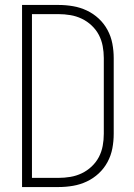

<svg xmlns="http://www.w3.org/2000/svg" viewBox="-20 -755 540 775"><path d="M69 0V-735H216Q246 -735 275 -730Q304 -725 330.5 -712.5Q357 -700 378.5 -680Q400 -660 414 -634Q428 -608 433.5 -579Q439 -550 439 -521V-215Q439 -185 433.5 -156Q428 -127 414 -101Q400 -75 378.5 -55Q357 -35 330.5 -22.5Q304 -10 275 -5Q246 0 216 0ZM109 -37H216Q240 -37 264 -41Q288 -45 310 -55.5Q332 -66 350 -83Q368 -100 379 -121Q390 -142 394.5 -166Q399 -190 399 -215V-521Q399 -545 394.5 -569Q390 -593 379 -614Q368 -635 350 -652Q332 -669 310 -679.5Q288 -690 264 -694Q240 -698 216 -698H109Z"/></svg>

Font: Iosevka Curly Extralight
Style: Regular
Weight: 200
Monospace: yes
Designer: Belleve Invis
Foundry: Belleve Invis
Version: Version 22.1.2; ttfautohint (v1.8.4)